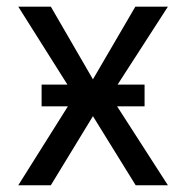

<svg xmlns="http://www.w3.org/2000/svg" viewBox="-20 -550 553 570"><path d="M255.9 -314.5 381.8 -530.3H478.5L329.1 -298.8H409.2V-234.4H327.6L478.5 0H382.8L255.9 -205.1L130.9 0H34.2L181.6 -234.4H103.5V-298.8H180.2L34.2 -530.3H130.9Z"/></svg>

Font: Pretendard
Style: Regular
Weight: 400
Designer: Base glyphs from Inter by Rasmus Andersson; Hangeul glyphs from Noto Sans CJK(Source Han Sans) by Jang Soo-young and Kan
Foundry: Kil Hyung-jin
Version: Version 1.309